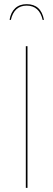

<svg xmlns="http://www.w3.org/2000/svg" viewBox="-20 -902 256 922"><path d="M112 0H104V-680H112ZM191 -807 185 -806Q169 -875 108 -875Q48 -875 32 -806L26 -807Q32 -843 53 -862.5Q74 -882 108 -882Q177 -882 191 -807Z"/></svg>

Font: Fira Sans Compressed Eight
Style: Regular
Weight: 100
Width: 1
Designer: bBox Type GmbH & Carrois Corporate GbR & Edenspiekermann AG
Foundry: bBox Type GmbH & Carrois Corporate GbR & Edenspiekermann AG
Version: Version 4.301